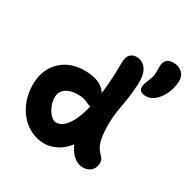

<svg xmlns="http://www.w3.org/2000/svg" viewBox="-188 -1022 1204 1217"><g transform="rotate(30 414.5 -413.5)"><path d="M287.6 9Q232.2 9 186 -14Q139.8 -37 106.4 -77Q73 -117 54.8 -169Q36.6 -221 36.6 -279Q36.6 -352 67.1 -406.5Q97.6 -461 152.8 -491.2Q208 -521.4 280.6 -520.6Q335 -520.6 374 -505.5Q413 -490.4 434.4 -461.6Q455.8 -432.8 455.8 -390.4Q455.8 -368.6 446.2 -355.1Q436.6 -341.6 423 -341.6Q412.2 -341.6 403.6 -345.6Q395 -349.6 384.6 -354.6Q374.2 -359.6 358.4 -363.6Q342.6 -367.6 316.8 -367.6Q261.6 -367.6 229.3 -344.3Q197 -321 197 -279Q197 -246.4 210.4 -215.5Q223.8 -184.6 243.8 -164.3Q263.8 -144 282.4 -144Q332.4 -144 371.1 -207.5Q409.8 -271 432.6 -391.7Q455.4 -512.4 455.4 -683.8Q455.4 -721.2 472.6 -740.6Q489.8 -760 519 -760Q564.8 -760 590.9 -722.2Q617 -684.4 613 -611.8Q609.8 -546 601.2 -496.4Q592.6 -446.8 585.1 -400.2Q577.6 -353.6 577.6 -296.8Q577.6 -235.8 585.3 -199.4Q593 -163 604.7 -143.4Q616.4 -123.8 627.6 -112.6Q638.8 -101.4 646.5 -90.7Q654.2 -80 654.2 -61Q654.2 -37.4 644 -19.6Q633.8 -1.8 615.5 7.9Q597.2 17.6 571.6 17.6Q542.4 17.6 517 0.3Q491.6 -17 472.4 -46.6Q453.2 -76.2 443.2 -114.4Q433.2 -152.6 433.8 -194.2L518 -219.2Q495 -135 455.9 -84.9Q416.8 -34.8 371.9 -12.9Q327 9 287.6 9ZM692.4 -573.2Q642.6 -573.2 642.6 -611.6Q642.6 -622.4 645.7 -634.1Q648.8 -645.8 657 -665.2Q675.6 -706.8 675.4 -732.7Q675.2 -758.6 675.2 -782Q675.2 -809.6 690.6 -827.3Q706 -845 739.4 -845Q780.2 -845 804.6 -822.5Q829 -800 829 -762.6Q829 -730.6 818.5 -697.2Q808 -663.8 789.5 -635.6Q771 -607.4 746.1 -590.3Q721.2 -573.2 692.4 -573.2Z"/></g></svg>

Font: Shantell Sans Light
Style: Regular
Weight: 300
Designer: Stephen Nixon, Anya Danilova, Shantell Martin
Foundry: Arrow Type
Version: Version 1.011;[c5ecc13dd]